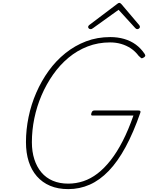

<svg xmlns="http://www.w3.org/2000/svg" viewBox="-20 -1292 1027 1331"><path d="M453 19Q382 19 327.5 -4Q273 -27 235.5 -70Q198 -113 179 -172.5Q160 -232 160 -307Q160 -393 178 -480.5Q196 -568 231.5 -649.5Q267 -731 317.5 -801Q368 -871 433.5 -923.5Q499 -976 576.5 -1005.5Q654 -1035 745 -1035Q796 -1035 841 -1022Q886 -1009 921.5 -983Q957 -957 983 -918Q989 -909 986 -902.5Q983 -896 972 -891Q964 -886 958.5 -889.5Q953 -893 942 -904Q917 -937 886.5 -957Q856 -977 820 -987.5Q784 -998 743 -998Q660 -998 587.5 -970Q515 -942 455 -892Q395 -842 348 -775Q301 -708 268 -631Q235 -554 218 -471.5Q201 -389 201 -306Q201 -241 218 -188Q235 -135 267 -97Q299 -59 346 -39Q393 -19 453 -19Q507 -19 558 -36Q609 -53 656 -89Q703 -125 747 -181Q791 -237 830.5 -314Q870 -391 905 -491H622Q612 -491 612 -497.5Q612 -504 614 -509Q617 -518 621.5 -522Q626 -526 634 -526H939Q950 -526 952.5 -522.5Q955 -519 953 -511Q905 -373 850.5 -272.5Q796 -172 734 -107.5Q672 -43 602 -12Q532 19 453 19ZM608 -1090Q601 -1090 596 -1094.5Q591 -1099 591 -1105Q591 -1109 592.5 -1111.5Q594 -1114 598 -1118L790 -1263Q796 -1268 799.5 -1270Q803 -1272 807 -1272Q811 -1272 814 -1270Q817 -1268 822 -1263L945 -1118Q947 -1116 948.5 -1112.5Q950 -1109 950 -1106Q950 -1099 944 -1094.5Q938 -1090 932 -1090Q928 -1090 925 -1091.5Q922 -1093 918 -1097L802 -1224L625 -1097Q618 -1092 615 -1091Q612 -1090 608 -1090Z"/></svg>

Font: Playwrite CO Thin
Style: Regular
Weight: 250
Version: Version 1.002